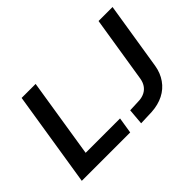

<svg xmlns="http://www.w3.org/2000/svg" viewBox="-120 -1017 1338 1338"><g transform="rotate(-45 549.0 -348.0)"><path d="M61 0 173 -705H311L218 -119H557L538 0ZM637 9 647 -109 740 -113Q770 -115 794 -127.5Q818 -140 833 -162.5Q848 -185 853 -216L931 -705H1069L989 -204Q979 -144 946.5 -97.5Q914 -51 862.5 -25Q811 1 745 5Z"/></g></svg>

Font: Nunito Sans 6pt
Style: Bold Italic
Weight: 700
Italic angle: -9°
Version: Version 3.101;gftools[0.9.27]